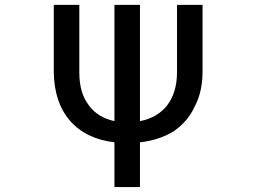

<svg xmlns="http://www.w3.org/2000/svg" viewBox="-20 -759 1040 779"><path d="M547.9 -739.3V-267.6Q616.2 -280.3 656.2 -329.1Q698.2 -381.8 698.2 -466.8V-739.3H801.8V-469.7Q801.8 -385.7 769.5 -326.2Q742.2 -265.6 683.6 -225.6Q623 -189.5 547.9 -181.6V0H444.3V-181.6Q328.1 -195.3 263.7 -269.5Q200.2 -342.8 198.2 -465.8V-739.3H301.8V-464.8Q301.8 -379.9 341.8 -330.1Q377 -282.2 444.3 -267.6V-739.3Z"/></svg>

Font: RobotoJAA
Style: Medium
Weight: 500
Version: Version 2.05; 2016-11-05